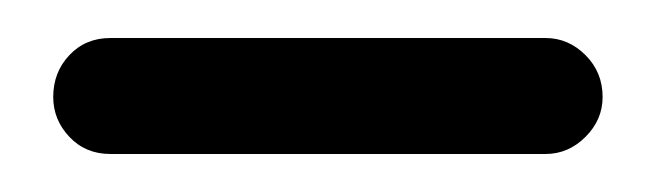

<svg xmlns="http://www.w3.org/2000/svg" viewBox="-20 -656 345 101"><path d="M8 -605Q8 -618 16.5 -627Q25 -636 38 -636H267Q279 -636 288 -627Q297 -618 297 -605Q297 -593 288 -584Q279 -575 267 -575H38Q25 -575 16.5 -584Q8 -593 8 -605Z"/></svg>

Font: 寒蝉全圆体
Style: Regular
Weight: 400
Designer: Warren2060
      Designed by Motoya company      

      [Varela Round]
      Joe Prince(Latin component); Avraham Cornf
Foundry: ChillType
Version: Version 3.200